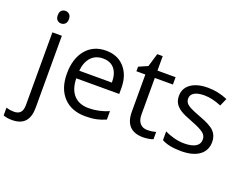

<svg xmlns="http://www.w3.org/2000/svg" viewBox="-195 -1021 1980 1547"><g transform="rotate(20 795.0 -247.0)"><path d="M21 240.2Q-25.4 240.2 -54.2 228V162.1Q-20.5 171.9 12.2 171.9Q50.3 171.9 68.1 151.1Q85.9 130.4 85.9 87.9V-535.2H167V82Q167 240.2 21 240.2ZM79.1 -680.2Q79.1 -708 92.8 -720.9Q106.4 -733.9 127 -733.9Q146.5 -733.9 160.6 -720.7Q174.8 -707.5 174.8 -680.2Q174.8 -652.8 160.6 -639.4Q146.5 -626 127 -626Q106.4 -626 92.8 -639.4Q79.1 -652.8 79.1 -680.2Z M564.9 9.8Q446.3 9.8 377.7 -62.5Q309.1 -134.8 309.1 -263.2Q309.1 -392.6 372.8 -468.8Q436.5 -544.9 543.9 -544.9Q644.5 -544.9 703.1 -478.8Q761.7 -412.6 761.7 -304.2V-252.9H393.1Q395.5 -158.7 440.7 -109.9Q485.8 -61 567.9 -61Q654.3 -61 738.8 -97.2V-24.9Q695.8 -6.3 657.5 1.7Q619.1 9.8 564.9 9.8ZM543 -477.1Q478.5 -477.1 440.2 -435.1Q401.9 -393.1 395 -318.8H674.8Q674.8 -395.5 640.6 -436.3Q606.4 -477.1 543 -477.1Z M1072.8 -57.1Q1094.2 -57.1 1114.3 -60.3Q1134.3 -63.5 1146 -66.9V-4.9Q1132.8 1.5 1107.2 5.6Q1081.5 9.8 1061 9.8Q905.8 9.8 905.8 -153.8V-472.2H829.1V-511.2L905.8 -544.9L939.9 -659.2H986.8V-535.2H1142.1V-472.2H986.8V-157.2Q986.8 -108.9 1009.8 -83Q1032.7 -57.1 1072.8 -57.1Z M1598.1 -146Q1598.1 -71.3 1542.5 -30.8Q1486.8 9.8 1386.2 9.8Q1279.8 9.8 1220.2 -23.9V-99.1Q1258.8 -79.6 1303 -68.4Q1347.2 -57.1 1388.2 -57.1Q1451.7 -57.1 1485.8 -77.4Q1520 -97.7 1520 -139.2Q1520 -170.4 1492.9 -192.6Q1465.8 -214.8 1387.2 -245.1Q1312.5 -272.9 1281 -293.7Q1249.5 -314.5 1234.1 -340.8Q1218.8 -367.2 1218.8 -403.8Q1218.8 -469.2 1272 -507.1Q1325.2 -544.9 1418 -544.9Q1504.4 -544.9 1586.9 -509.8L1558.1 -443.8Q1477.5 -477.1 1412.1 -477.1Q1354.5 -477.1 1325.2 -459Q1295.9 -440.9 1295.9 -409.2Q1295.9 -387.7 1306.9 -372.6Q1317.9 -357.4 1342.3 -343.8Q1366.7 -330.1 1436 -304.2Q1531.2 -269.5 1564.7 -234.4Q1598.1 -199.2 1598.1 -146Z"/></g></svg>

Font: f01836669
Style: Regular
Weight: 400
Foundry: Ascender Corporation
Version: Version 1.10